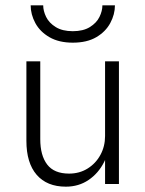

<svg xmlns="http://www.w3.org/2000/svg" viewBox="-20 -690 545 720"><path d="M374 0H426V-460H374ZM131 -168V-460H79V-162Q79 -79 117.5 -34.5Q156 10 227 10Q275 10 312 -15Q349 -40 370.5 -82.5Q392 -125 392 -180H374Q374 -141 356.5 -109Q339 -77 308.5 -58Q278 -39 239 -39Q183 -39 157 -73Q131 -107 131 -168ZM95 -670Q95 -636 112.5 -603.5Q130 -571 165.5 -550.5Q201 -530 253 -530Q306 -530 341 -550.5Q376 -571 393.5 -603.5Q411 -636 411 -670H364Q364 -649 353 -626.5Q342 -604 317 -588.5Q292 -573 253 -573Q214 -573 189 -588.5Q164 -604 153 -626.5Q142 -649 142 -670Z"/></svg>

Font: Jost Light
Style: Regular
Weight: 300
Version: Version 3.710